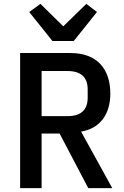

<svg xmlns="http://www.w3.org/2000/svg" viewBox="-20 -972 640 992"><path d="M195 -282H288L436 0H560L399 -292C496 -308 550 -381 550 -488C550 -619 478 -698 345 -698H84V0H195ZM195 -372V-605H329C398 -605 433 -573 433 -510V-467C433 -404 398 -372 329 -372ZM361 -760 481 -910 426 -952 307 -836 189 -952 131 -910 251 -760Z"/></svg>

Font: IBM Mono Medium
Style: Regular
Weight: 500
Monospace: yes
Designer: Mike Abbink, Paul van der Laan, Pieter van Rosmalen
Foundry: Bold Monday
Version: Version 2.3